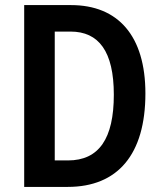

<svg xmlns="http://www.w3.org/2000/svg" viewBox="-20 -734 641 754"><path d="M551 -367C551 -593 444 -714 259 -714H75V0H246C442 0 551 -127 551 -367ZM427 -362C427 -190 369 -104 247 -104H195V-610H257C368 -610 427 -532 427 -362Z"/></svg>

Font: Noto Sans Arabic UI Cn SmBd
Style: Regular
Weight: 600
Width: 3
Designer: Monotype Design Team, Nadine Chahine and Nizar Qandah
Foundry: Monotype Imaging Inc.
Version: Version 2.010